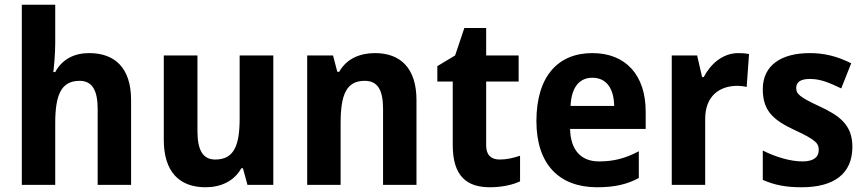

<svg xmlns="http://www.w3.org/2000/svg" viewBox="-20 -780 3649 810"><path d="M213 -599V-760H72V0H213V-260C213 -378 237 -439 316 -439C368 -439 392 -400 392 -321V0H533V-358C533 -492 466 -556 356 -556C294 -556 243 -531 213 -476H205C208 -500 213 -553 213 -599Z M1133 -546H991V-281C991 -169 969 -107 888 -107C835 -107 813 -148 813 -227V-546H671V-190C671 -55 737 10 847 10C911 10 967 -15 998 -70H1005L1024 0H1133Z M1562 -556C1500 -556 1442 -533 1411 -477H1403L1385 -546H1276V0H1417V-260C1417 -381 1441 -439 1519 -439C1574 -439 1596 -399 1596 -321V0H1737V-358C1737 -493 1669 -556 1562 -556Z M2088 -107C2052 -107 2031 -126 2031 -166V-436H2168V-546H2031V-662H1939L1900 -546L1825 -501V-436H1890V-168C1890 -36 1950 10 2047 10C2096 10 2143 0 2174 -15V-123C2144 -113 2117 -107 2088 -107Z M2479 -556C2334 -556 2243 -458 2243 -269C2243 -87 2339 10 2499 10C2572 10 2625 -2 2675 -29V-142C2619 -112 2569 -99 2507 -99C2431 -99 2387 -147 2385 -236H2704V-309C2704 -464 2619 -556 2479 -556ZM2479 -452C2541 -452 2570 -403 2571 -333H2387C2391 -417 2428 -452 2479 -452Z M3095 -556C3028 -556 2977 -509 2949 -455H2942L2921 -546H2814V0H2955V-278C2955 -375 3015 -418 3092 -418C3101 -418 3120 -416 3130 -413L3140 -552C3126 -555 3108 -556 3095 -556Z M3576 -161C3576 -255 3519 -293 3438 -331C3352 -371 3339 -384 3339 -409C3339 -434 3358 -447 3397 -447C3444 -447 3482 -429 3529 -407L3571 -513C3511 -543 3457 -556 3396 -556C3274 -556 3198 -503 3198 -404C3198 -315 3239 -275 3331 -232C3427 -188 3434 -173 3434 -147C3434 -118 3414 -99 3365 -99C3313 -99 3249 -119 3198 -145V-21C3249 1 3295 10 3362 10C3500 10 3576 -48 3576 -161Z"/></svg>

Font: Noto Sans Kannada SemiCondensed
Style: Bold
Weight: 700
Width: 4
Designer: Jelle Bosma - Monotype Design Team
Foundry: Monotype Imaging Inc.
Version: Version 2.005